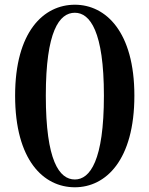

<svg xmlns="http://www.w3.org/2000/svg" viewBox="-20 -777 633 813"><path d="M297 16C428 16 549 -99 549 -372C549 -642 428 -757 297 -757C164 -757 44 -642 44 -372C44 -99 164 16 297 16ZM297 -17C231 -17 174 -96 174 -372C174 -645 231 -723 297 -723C361 -723 420 -644 420 -372C420 -97 361 -17 297 -17Z"/></svg>

Font: Noto Serif KR
Style: Bold
Weight: 700
Designer: Ryoko NISHIZUKA 西塚涼子 (kana & ideographs); Frank Grießhammer (Latin, Greek & Cyrillic); Wenlong ZHANG 张文龙 (bopomofo); San
Foundry: Adobe
Version: Version 2.001;hotconv 1.1.0;makeotfexe 2.6.0